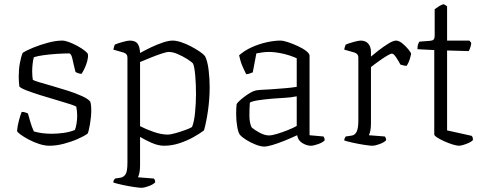

<svg xmlns="http://www.w3.org/2000/svg" viewBox="-20 -693 2307 913"><path d="M215 0Q192 0 166 -8.5Q140 -17 116.5 -29.5Q93 -42 78 -53Q63 -64 61 -70Q63 -94 70 -120Q77 -146 83 -161Q92 -161 100 -158.5Q108 -156 113 -153Q118 -135 124.5 -112.5Q131 -90 141 -68Q179 -57 225 -57Q253 -57 282.5 -61Q312 -65 336 -75Q341 -86 344 -105.5Q347 -125 347 -144Q347 -152 346 -162.5Q345 -173 343 -185Q340 -189 314 -197.5Q288 -206 250 -217Q212 -228 173.5 -240Q135 -252 106.5 -263Q78 -274 72 -282Q69 -306 69 -329Q69 -363 74.5 -393Q80 -423 88 -442Q105 -453 138 -466.5Q171 -480 208.5 -490Q246 -500 276 -500Q289 -500 309 -492.5Q329 -485 349 -474Q369 -463 383 -452Q397 -441 398 -435Q400 -422 395 -403Q390 -384 382 -367.5Q374 -351 368 -342Q360 -342 351.5 -345Q343 -348 339 -351Q330 -386 324.5 -412.5Q319 -439 308 -439Q285 -439 252.5 -437Q220 -435 190 -431Q160 -427 141 -421Q137 -407 135 -388.5Q133 -370 133 -353Q133 -341 134 -330.5Q135 -320 136 -314Q140 -310 165 -302.5Q190 -295 227 -284.5Q264 -274 301.5 -262Q339 -250 369 -236.5Q399 -223 409 -210Q412 -201 413 -190.5Q414 -180 414 -170Q414 -138 408 -103.5Q402 -69 397 -58Q381 -46 350.5 -32.5Q320 -19 284 -9.5Q248 0 215 0Z M652 200Q642 200 615.5 196Q589 192 561.5 186Q534 180 519 175Q519 168 521.5 163.5Q524 159 527 156L553 152Q567 150 576.5 136.5Q586 123 586 81V-420Q586 -437 568 -443L519 -457Q522 -472 526 -481Q540 -487 563.5 -493.5Q587 -500 597 -500Q624 -500 634.5 -485Q645 -470 646 -441Q671 -455 699.5 -468.5Q728 -482 755 -491Q782 -500 801 -500Q818 -500 841 -492.5Q864 -485 887 -473Q910 -461 928.5 -448.5Q947 -436 955 -426Q967 -402 972 -360.5Q977 -319 977 -279Q977 -223 969 -167Q961 -111 950 -73Q932 -59 901 -41.5Q870 -24 833.5 -12Q797 0 760 0Q732 0 700.5 -14Q669 -28 646 -42V95Q646 117 642.5 131Q639 145 636 150L712 156Q714 158 716 162.5Q718 167 718 174Q709 184 687.5 192Q666 200 652 200ZM777 -53Q791 -53 815.5 -60Q840 -67 863 -75.5Q886 -84 893 -89Q903 -112 907.5 -157.5Q912 -203 912 -246Q912 -292 908.5 -333Q905 -374 898 -391Q891 -399 870.5 -412Q850 -425 826 -435.5Q802 -446 783 -446Q772 -446 746.5 -437.5Q721 -429 693 -417.5Q665 -406 646 -398V-93Q675 -78 711.5 -65.5Q748 -53 777 -53Z M1236 4Q1220 4 1195.5 -5.5Q1171 -15 1150 -28.5Q1129 -42 1121 -52Q1113 -62 1108 -90.5Q1103 -119 1103 -152Q1103 -164 1103.5 -175Q1104 -186 1105 -196Q1105 -200 1115 -210Q1125 -220 1140 -231.5Q1155 -243 1170.5 -252Q1186 -261 1197 -263Q1208 -265 1225 -266Q1242 -267 1264 -268Q1291 -270 1329.5 -273Q1368 -276 1391 -280V-416Q1357 -431 1322 -438.5Q1287 -446 1258 -446Q1244 -446 1229 -444Q1214 -442 1199 -439L1182 -349Q1178 -348 1170 -344.5Q1162 -341 1151 -340Q1143 -355 1133 -378Q1123 -401 1117 -430Q1143 -453 1177.5 -468.5Q1212 -484 1248 -492Q1284 -500 1313 -500Q1327 -500 1349.5 -492.5Q1372 -485 1396 -474Q1420 -463 1436 -450.5Q1452 -438 1452 -428V-50L1518 -44Q1520 -42 1522 -36.5Q1524 -31 1524 -26Q1516 -16 1493.5 -8Q1471 0 1458 0Q1439 0 1418 -12.5Q1397 -25 1393 -50Q1363 -36 1332 -23.5Q1301 -11 1275.5 -3.5Q1250 4 1236 4ZM1259 -49Q1273 -49 1298 -56.5Q1323 -64 1349 -74.5Q1375 -85 1391 -94V-235Q1361 -229 1336 -228Q1311 -227 1276 -224Q1241 -221 1210 -216.5Q1179 -212 1168 -205Q1166 -177 1166 -143.5Q1166 -110 1176 -88Q1190 -75 1214.5 -62Q1239 -49 1259 -49Z M1750 0Q1740 0 1713.5 -4Q1687 -8 1659.5 -14Q1632 -20 1617 -25Q1617 -31 1619.5 -36.5Q1622 -42 1624 -44L1651 -48Q1668 -50 1676 -67Q1684 -84 1684 -119V-420Q1684 -437 1666 -443L1617 -457Q1618 -465 1620.5 -471.5Q1623 -478 1624 -481Q1638 -487 1661.5 -493.5Q1685 -500 1695 -500Q1719 -500 1731.5 -485Q1744 -470 1744 -446V-424Q1757 -435 1780 -453Q1803 -471 1826.5 -485.5Q1850 -500 1863 -500Q1877 -500 1893.5 -486.5Q1910 -473 1922.5 -457.5Q1935 -442 1935 -436Q1934 -430 1929 -413Q1924 -396 1914 -380Q1905 -380 1896.5 -382.5Q1888 -385 1884 -386Q1877 -400 1864.5 -419Q1852 -438 1844 -438Q1838 -438 1824 -430Q1810 -422 1794 -411Q1778 -400 1764 -389.5Q1750 -379 1744 -374V-105Q1744 -83 1740.5 -69Q1737 -55 1734 -50L1810 -44Q1812 -42 1814 -37.5Q1816 -33 1816 -26Q1807 -16 1785.5 -8Q1764 0 1750 0Z M2163 0Q2152 0 2132.5 -6Q2113 -12 2093 -21Q2073 -30 2059 -39Q2045 -48 2045 -54V-455L1965 -459Q1965 -474 1968.5 -483.5Q1972 -493 1975 -495L2026 -499Q2037 -500 2042 -505Q2047 -510 2047 -526V-649Q2055 -655 2067 -663Q2079 -671 2091 -673L2106 -663V-500H2212L2221 -489Q2220 -477 2216 -466Q2212 -455 2209 -450L2106 -453V-73L2223 -47Q2229 -41 2229 -27Q2223 -20 2210 -14Q2197 -8 2183.5 -4Q2170 0 2163 0Z"/></svg>

Font: Texturina Thin
Style: Regular
Weight: 100
Designer: Guillermo Torres Carreño
Foundry: Omnibus-Type
Version: Version 1.002; ttfautohint (v1.8.3)